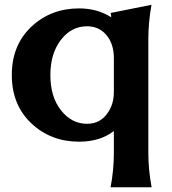

<svg xmlns="http://www.w3.org/2000/svg" viewBox="-20 -582 718 802"><path d="M343.8 -64.9Q399.9 -64.9 431.2 -112.3Q455.6 -148.4 455.6 -197.3V-339.8Q455.6 -391.6 431.2 -426.8Q399.4 -472.2 343.8 -472.2Q278.3 -472.2 234.9 -416Q190.4 -358.9 190.4 -268.6Q190.4 -177.2 234.9 -121.1Q279.3 -64.9 343.8 -64.9ZM310.5 9.8Q192.4 9.8 111.3 -66.4Q29.3 -143.6 29.3 -268.6Q29.3 -393.6 111.3 -470.7Q192.4 -546.9 310.5 -546.9Q386.2 -546.9 444.8 -509.8Q444.3 -519 441.9 -527.8L612.8 -562Q599.6 -487.8 599.6 -419.4V56.6Q599.6 127 613.3 200.2H441.9Q455.6 128.4 455.6 56.6V-34.7Q397.9 9.8 310.5 9.8Z"/></svg>

Font: Classica
Style: Bold
Weight: 700
Designer: Wojciech Kalinowski "wmk69" (wmk69@o2.pl)
Foundry: Wojciech Kalinowski "wmk69" (wmk69@o2.pl)
Version: Version 2.1.1; 2021-05-14